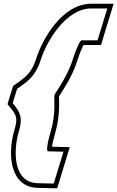

<svg xmlns="http://www.w3.org/2000/svg" viewBox="-20 -788 626 1024"><path d="M467.2 -743H552.2L500.2 -573H415.2C408.2 -573 390.4 -541 367.1 -468C335.2 -366.9 260.9 -275.7 269.8 -277.7C267.8 -262.9 278.5 -180.9 250.9 -88C228.4 -11 228.2 19 236.2 19L318.6 21L266.6 191L180.2 189C47.4 185 51 13 80.3 -86C100.4 -155 93.9 -183 47.8 -238L71 -314L105.6 -339C147.8 -369 176.8 -405 197.7 -470C227.7 -565 330.2 -743 467.2 -743ZM269.8 -277.7C270.2 -280.2 270.9 -280.8 272.3 -279C271.2 -278.2 270.4 -277.8 269.8 -277.7ZM467.2 -768C309.1 -768 204.4 -574 173.9 -477.6C154.3 -416.8 129.7 -386.8 91.1 -359.3L49.6 -329.4L19.9 -232.3L28.6 -221.9C71.7 -170.7 74.9 -156.9 56.3 -93C46.9 -61.3 40.1 -23 38.9 15.8C36.1 102.6 64.5 210.5 179.6 214L285 216.4L352.1 -3.2L257.3 -5.5C259.4 -21.9 264.6 -45.7 274.9 -80.9C302.1 -172.7 294.1 -256.7 294.6 -273.6C309.3 -298 363.9 -374.8 390.9 -460.4C405.8 -507.1 418.9 -536.7 425.5 -548H518.7L585.9 -768Z"/></svg>

Font: Nordica Plus
Style: NordicaClassicBkOblOl
Weight: 900
Version: Version 1.01